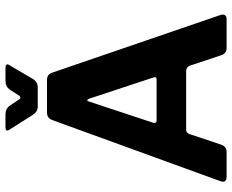

<svg xmlns="http://www.w3.org/2000/svg" viewBox="-94 -767 860 712"><g transform="rotate(-90 336.0 -411.0)"><path d="M404.7 -272 326.3 -509.3Q319.7 -525.7 315 -509.3L237 -273.7Q233.3 -260.3 246 -260.3H398.3Q409 -261 404.7 -272ZM194.7 -137.7 155.7 -21.3Q149 -0.7 128.7 -0.7H37Q10.7 -0.7 21 -26L246.7 -647Q254.3 -666.7 274.3 -666.7H396Q416.7 -666.7 422.7 -647L635.3 -26.7Q644.3 -0.7 620.7 -0.7H513.3Q493.7 -0.7 487 -21.3L448 -138.3Q442.7 -149.7 430 -150.7H210.7Q199 -150.7 194.7 -137.7ZM266.3 -719 210.3 -807.3Q201.7 -820.7 221 -820.7H268Q288 -820.7 299 -806.3L323.7 -769.7Q329.7 -761 337 -769.7L360.7 -806.3Q371.7 -820.7 392.7 -820.7H438Q458 -820.7 451.7 -808.3L399.7 -720Q388.7 -701 368 -701H296.7Q278.3 -701 266.3 -719Z"/></g></svg>

Font: Vivano Light
Style: Regular
Weight: 300
Designer: Joe Prince, Josias Burgherr
Version: Version 2.064;September 19, 2022;FontCreator 14.0.0.2877 64-